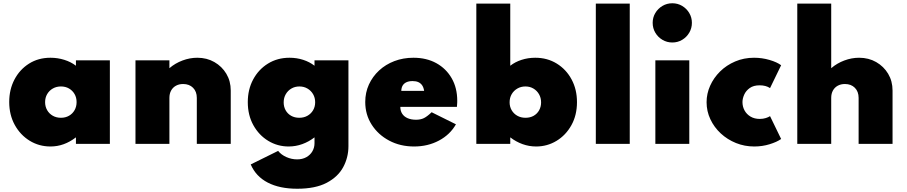

<svg xmlns="http://www.w3.org/2000/svg" viewBox="-20 -882 5560 1177"><path d="M289.5 16Q219.5 16 162 -19.2Q104.5 -54.5 70.5 -116.2Q36.5 -178 36.5 -257Q36.5 -333.5 68.8 -394.8Q101 -456 158 -492Q215 -528 289.5 -528Q333.5 -528 374.2 -515.2Q415 -502.5 445.5 -479V-512H653.5V0H445.5V-40Q409 -12 370.2 2Q331.5 16 289.5 16ZM353.5 -160Q381.5 -160 403.2 -172.5Q425 -185 437.2 -206.8Q449.5 -228.5 449.5 -256Q449.5 -284 437 -305.5Q424.5 -327 403 -339.5Q381.5 -352 353.5 -352Q326 -352 304 -339.5Q282 -327 269.2 -305.2Q256.5 -283.5 256.5 -256Q256.5 -228.5 269 -206.8Q281.5 -185 303.5 -172.5Q325.5 -160 353.5 -160Z M810.5 0V-512H1018.5V-464Q1054 -494.5 1098.8 -511.2Q1143.5 -528 1189.5 -528Q1248 -528 1294.2 -501.5Q1340.5 -475 1367.5 -429.8Q1394.5 -384.5 1394.5 -327V0H1186.5V-282Q1186.5 -320.5 1163.5 -343.8Q1140.5 -367 1102.5 -367Q1077.5 -367 1058.5 -356.5Q1039.5 -346 1029 -327Q1018.5 -308 1018.5 -282V0Z M1802 275Q1694 275 1621.2 237.2Q1548.5 199.5 1517 126L1685 43Q1704 67 1735.8 81Q1767.5 95 1801 95Q1834 95 1858 81.5Q1882 68 1895 45.5Q1908 23 1908 -4V-40Q1873 -13 1832.8 1.5Q1792.5 16 1749.5 16Q1681.5 16 1624.5 -18.5Q1567.5 -53 1533.2 -114.5Q1499 -176 1499 -256Q1499 -333.5 1532 -395Q1565 -456.5 1622.8 -492.2Q1680.5 -528 1755 -528Q1799 -528 1838.5 -515.2Q1878 -502.5 1908 -479V-512H2116V14Q2116 83 2084 142.5Q2052 202 1982.8 238.5Q1913.5 275 1802 275ZM1814.5 -160Q1843 -160 1865 -172.5Q1887 -185 1899.5 -206.5Q1912 -228 1912 -255Q1912 -283 1899.2 -304.8Q1886.5 -326.5 1864.8 -339.2Q1843 -352 1815.5 -352Q1788 -352 1766.2 -339.2Q1744.5 -326.5 1731.8 -304.5Q1719 -282.5 1719 -254.5Q1719 -227.5 1731 -206Q1743 -184.5 1764.8 -172.2Q1786.5 -160 1814.5 -160Z M2518.5 16Q2433.5 16 2365.8 -20Q2298 -56 2258.5 -117.8Q2219 -179.5 2219 -257Q2219 -314.5 2241.5 -363.8Q2264 -413 2304 -450Q2344 -487 2397.8 -507.5Q2451.5 -528 2514.5 -528Q2594.5 -528 2654.8 -494.8Q2715 -461.5 2749 -402.2Q2783 -343 2783 -264.5Q2783 -258 2782.8 -252.2Q2782.5 -246.5 2781 -227H2434Q2434 -202.5 2445.5 -184.8Q2457 -167 2478.8 -157.5Q2500.5 -148 2530.5 -148Q2558.5 -148 2578.8 -158Q2599 -168 2626 -194L2775 -120Q2739 -56.5 2670.8 -20.2Q2602.5 16 2518.5 16ZM2440 -325H2580Q2577 -345.5 2568 -358.8Q2559 -372 2544.5 -378.5Q2530 -385 2509 -385Q2487 -385 2471.8 -378Q2456.5 -371 2448.5 -357.8Q2440.5 -344.5 2440 -325Z M3266.5 16Q3223.5 16 3183.2 1.5Q3143 -13 3108 -40V0H2900V-860H3108V-479Q3138 -502.5 3177.5 -515.2Q3217 -528 3261 -528Q3335.5 -528 3393.2 -492.2Q3451 -456.5 3484 -395Q3517 -333.5 3517 -256Q3517 -176 3482.8 -114.5Q3448.5 -53 3391.5 -18.5Q3334.5 16 3266.5 16ZM3201.5 -160Q3230 -160 3251.5 -172.2Q3273 -184.5 3285 -206Q3297 -227.5 3297 -254.5Q3297 -282.5 3284.2 -304.5Q3271.5 -326.5 3250 -339.2Q3228.5 -352 3201 -352Q3173.5 -352 3151.5 -339.2Q3129.5 -326.5 3116.8 -304.8Q3104 -283 3104 -255Q3104 -228 3116.5 -206.5Q3129 -185 3151 -172.5Q3173 -160 3201.5 -160Z M3632.5 0V-860H3840.5V0Z M3997.5 0V-512H4205.5V0ZM4101.5 -621.5Q4068.5 -621.5 4041 -637.8Q4013.5 -654 3997.2 -681.5Q3981 -709 3981 -742Q3981 -775 3997.2 -802.2Q4013.5 -829.5 4041 -845.8Q4068.5 -862 4101.5 -862Q4134.5 -862 4161.8 -845.8Q4189 -829.5 4205.2 -802.2Q4221.5 -775 4221.5 -742Q4221.5 -709 4205.2 -681.5Q4189 -654 4161.8 -637.8Q4134.5 -621.5 4101.5 -621.5Z M4603.5 16Q4544.5 16 4491.8 -5.2Q4439 -26.5 4398.5 -64Q4358 -101.5 4334.8 -150.8Q4311.5 -200 4311.5 -255.5Q4311.5 -307.5 4333.2 -356.2Q4355 -405 4394.2 -443.8Q4433.5 -482.5 4486.8 -505.2Q4540 -528 4602.5 -528Q4651.5 -528 4697.5 -514.5Q4743.5 -501 4768.5 -482L4700.5 -342Q4675.5 -359 4636.5 -359Q4599.5 -359 4576.2 -342.5Q4553 -326 4542.2 -302Q4531.5 -278 4531.5 -256Q4531.5 -228.5 4544.2 -205Q4557 -181.5 4581 -167.2Q4605 -153 4637.5 -153Q4657.5 -153 4674.2 -158.2Q4691 -163.5 4700.5 -170L4768.5 -30Q4742.5 -11.5 4697.8 2.2Q4653 16 4603.5 16Z M4867.5 0V-860H5075.5V-464Q5111 -494.5 5155.8 -511.2Q5200.5 -528 5246.5 -528Q5305 -528 5351.2 -501.5Q5397.5 -475 5424.5 -429.8Q5451.5 -384.5 5451.5 -327V0H5243.5V-282Q5243.5 -320.5 5220.5 -343.8Q5197.5 -367 5159.5 -367Q5134.5 -367 5115.5 -356.5Q5096.5 -346 5086 -327Q5075.5 -308 5075.5 -282V0Z"/></svg>

Font: Spartan Thin Black
Style: Regular
Weight: 900
Version: Version 1.004